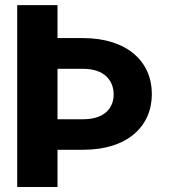

<svg xmlns="http://www.w3.org/2000/svg" viewBox="-20 -748 694 768"><path d="M48.8 -727.5V0H210V-148.9H312.5C490.2 -148.9 587.4 -242.7 587.4 -372.1C587.4 -500.5 490.2 -595.2 312.5 -595.7H210V-727.5ZM210 -271V-472.7H312.5C398.9 -472.7 434.6 -424.8 434.6 -370.1C434.6 -316.9 398.9 -271 312.5 -271Z"/></svg>

Font: Raveo Display
Style: Bold
Weight: 700
Designer: Jakub Foglar, Rasmus Andersson (Inter)
Foundry: Jakubfoglar.com
Version: Version 1.100;Glyphs 3.2.3 (3260)